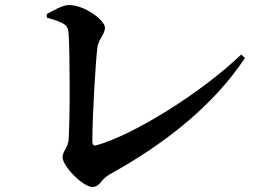

<svg xmlns="http://www.w3.org/2000/svg" viewBox="-20 -732 1040 761"><path d="M165 -676 166 -662C243 -640 249 -631 252 -598C257 -523 258 -267 252 -180C251 -150 228 -132 228 -109C228 -73 309 9 346 9C378 9 377 -20 415 -41C630 -160 823 -310 951 -502L936 -516C781 -367 514 -199 362 -156C351 -153 346 -159 346 -172C346 -269 359 -491 366 -544C369 -574 396 -596 396 -622C396 -652 315 -712 254 -712C227 -712 191 -690 165 -676Z"/></svg>

Font: Noto Serif SC
Style: Bold
Weight: 700
Designer: Ryoko NISHIZUKA 西塚涼子 (kana & ideographs); Frank Grießhammer (Latin, Greek & Cyrillic); Wenlong ZHANG 张文龙 (bopomofo); San
Foundry: Adobe
Version: Version 2.001;hotconv 1.1.0;makeotfexe 2.6.0